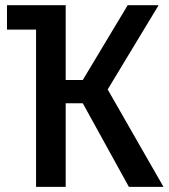

<svg xmlns="http://www.w3.org/2000/svg" viewBox="-20 -728 657 748"><path d="M482.1 0 302.6 -325.6H235.9V0H120.5V-612.8H7.2V-707.7H235.9V-416.4H302.6L477.4 -707.7H597.9L399.5 -379.5L616.9 0Z"/></svg>

Font: Fira Code Fixed Medium
Style: Regular
Weight: 500
Monospace: yes
Designer: Carrois Corporate, Edenspiekermann AG, Nikita Prokopov
Foundry: Carrois Corporate, Edenspiekermann AG, Nikita Prokopov
Version: Version 5.002